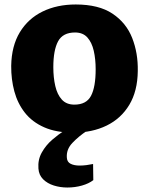

<svg xmlns="http://www.w3.org/2000/svg" viewBox="-20 -584 665 857"><path d="M308 8Q231 8 177.2 -15.8Q123.5 -39.5 91 -81Q58.5 -122.5 44 -176.2Q29.5 -230 30 -290Q31.5 -379 68.5 -440Q105.5 -501 170 -532.5Q234.5 -564 318 -564Q421 -564 482.2 -523Q543.5 -482 570 -414.5Q596.5 -347 595 -267Q594 -177.5 557.2 -116.2Q520.5 -55 456 -23.5Q391.5 8 308 8ZM312 -117Q365.5 -117 386.2 -156.2Q407 -195.5 407 -275Q407 -320 398.5 -357.2Q390 -394.5 370 -416.8Q350 -439 315 -439Q260.5 -439 239.2 -399.5Q218 -360 218 -284Q218 -238 226.8 -200Q235.5 -162 256 -139.5Q276.5 -117 312 -117ZM280.5 253Q249 253 220.2 244Q191.5 235 172.5 216.2Q153.5 197.5 151.5 168Q148.5 128.5 166.8 96.2Q185 64 213 39.8Q241 15.5 266.5 0L296.5 -18L368 0Q331 24.5 303 54Q275 83.5 278.5 121Q280 139.5 295.5 147.2Q311 155 335.5 155Q350 155 365.8 153Q381.5 151 395.5 148L396.5 220Q376.5 235.5 345.8 244.2Q315 253 280.5 253Z"/></svg>

Font: Merriweather Sans ExtraBold
Style: Regular
Weight: 800
Designer: Eben Sorkin
Foundry: Eben Sorkin
Version: Version 2.001; ttfautohint (v1.8.3)